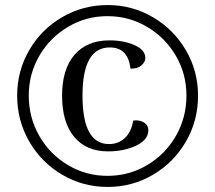

<svg xmlns="http://www.w3.org/2000/svg" viewBox="-20 -729 853 761"><path d="M48 -350Q48 -448 96 -530.5Q144 -613 226.5 -661Q309 -709 407 -709Q504 -709 586.5 -660.5Q669 -612 717 -529.5Q765 -447 765 -350Q765 -251 717 -168Q669 -85 586.5 -36.5Q504 12 407 12Q309 12 226.5 -36.5Q144 -85 96 -168Q48 -251 48 -350ZM719 -350Q719 -436 677 -508Q635 -580 563 -622.5Q491 -665 406 -665Q321 -665 249.5 -622.5Q178 -580 136 -508Q94 -436 94 -350Q94 -263 136 -190Q178 -117 249.5 -74.5Q321 -32 406 -32Q491 -32 563 -74.5Q635 -117 677 -190Q719 -263 719 -350ZM226 -350Q226 -455 275.5 -512Q325 -569 414 -569Q471 -569 513.5 -550Q556 -531 556 -499Q556 -483 540 -469.5Q524 -456 497 -457Q488 -541 415 -541Q307 -541 307 -350Q307 -158 412 -158Q449 -158 474.5 -181.5Q500 -205 508 -251L519 -252Q539 -252 553.5 -241.5Q568 -231 568 -213Q568 -175 520 -152Q472 -129 408 -129Q322 -129 274 -186.5Q226 -244 226 -350Z"/></svg>

Font: Arima Madurai
Style: Bold
Weight: 700
Designer: Joana Correia and Natanael Gama
Foundry: NDISCOVER
Version: Version 1.019